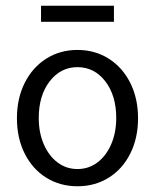

<svg xmlns="http://www.w3.org/2000/svg" viewBox="-20 -641 540 669"><path d="M39 -229Q39 -298 66 -352Q93 -406 141 -436.5Q189 -467 250 -467Q311 -467 359 -436.5Q407 -406 434 -352Q461 -298 461 -229Q461 -160 434 -106Q407 -52 359 -22Q311 8 250 8Q189 8 141 -22Q93 -52 66 -106Q39 -160 39 -229ZM385 -230Q385 -308 347 -357.5Q309 -407 250 -407Q191 -407 153 -357.5Q115 -308 115 -230Q115 -179 132.5 -138.5Q150 -98 180.5 -75Q211 -52 250 -52Q289 -52 319.5 -75Q350 -98 367.5 -138.5Q385 -179 385 -230ZM123 -621H377V-565H123Z"/></svg>

Font: Vazir Code
Style: Code
Weight: 400
Foundry: DejaVu fonts team - Redesigned by Saber Rastikerdar
Version: Version 1.1.2